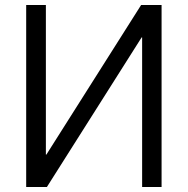

<svg xmlns="http://www.w3.org/2000/svg" viewBox="-20 -750 753 770"><path d="M628 0H550V-600H548L168 0H85V-730H164V-130H166L546 -730H628Z"/></svg>

Font: M PLUS 1p
Style: Regular
Weight: 400
Version: Version 1.062